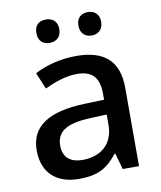

<svg xmlns="http://www.w3.org/2000/svg" viewBox="-84 -804 739 881"><g transform="rotate(-10 286.0 -363.5)"><path d="M136 -683C136 -645 159 -628 189 -628C218 -628 243 -645 243 -683C243 -721 218 -737 189 -737C159 -737 136 -721 136 -683ZM332 -683C332 -645 356 -628 385 -628C413 -628 438 -645 438 -683C438 -721 413 -737 385 -737C356 -737 332 -721 332 -683ZM297 -548C221 -548 153 -528 103 -502L135 -425C181 -446 232 -466 286 -466C351 -466 389 -438 389 -356V-328L298 -325C127 -320 44 -262 44 -153C44 -41 116 10 213 10C303 10 346 -16 393 -75H397L418 0H494V-365C494 -490 428 -548 297 -548ZM316 -256 389 -259V-212C389 -118 326 -73 244 -73C191 -73 154 -98 154 -154C154 -217 194 -252 316 -256Z"/></g></svg>

Font: Noto Sans Canadian Aboriginal Medium
Style: Regular
Weight: 500
Designer: Monotype Design Team, Typotheque's Kevin King
Foundry: Monotype Imaging Inc.
Version: Version 2.004